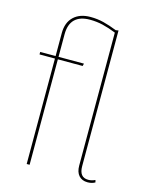

<svg xmlns="http://www.w3.org/2000/svg" viewBox="-113 -808 699 890"><g transform="rotate(15 237.0 -363.0)"><path d="M430 0Q415 9 394 9Q367 9 352 -8Q337 -25 337 -56V-694Q302 -708 272.5 -715Q243 -722 211 -722Q163 -722 138.5 -698Q114 -674 114 -626V-518H236L233 -506H114V0H100V-506H26V-518H100V-628Q100 -679 129.5 -707Q159 -735 210 -735Q243 -735 273 -727.5Q303 -720 338 -706L351 -708V-57Q351 -3 394 -3Q411 -3 427 -11Z"/></g></svg>

Font: Fira Sans Compressed Hair
Style: Regular
Weight: 100
Width: 1
Designer: bBox Type GmbH & Carrois Corporate GbR & Edenspiekermann AG
Foundry: bBox Type GmbH & Carrois Corporate GbR & Edenspiekermann AG
Version: Version 4.301